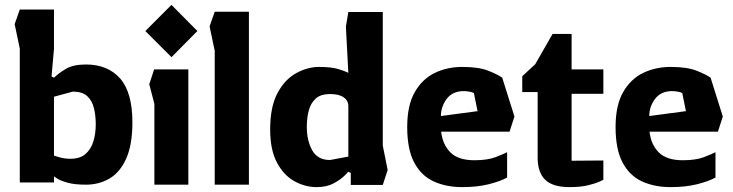

<svg xmlns="http://www.w3.org/2000/svg" viewBox="-20 -756 3001 786"><path d="M332 0Q284 0 255 -8.5Q226 -17 213.5 -25.5Q201 -34 201 -34V-9H61V-557L40 -657L61 -717H201V-556L191 -443L201 -438Q221 -457 250.5 -474.5Q280 -492 332 -492Q421 -492 471.5 -435Q522 -378 522 -255Q522 -163 496.5 -106.5Q471 -50 428 -25Q385 0 332 0ZM268 -106Q308 -106 330.5 -126Q353 -146 362.5 -178Q372 -210 372 -247Q372 -283 364.5 -313.5Q357 -344 337 -362.5Q317 -381 278 -381L201 -360V-119Q201 -119 222 -112.5Q243 -106 268 -106Z M682 -522 575 -629 682 -736 788 -629ZM612 0V-331L591 -411L611 -472H751V0Z M859 0V-548L838 -648L859 -708H999V0Z M1276 10Q1229 10 1185.5 -14Q1142 -38 1114 -90Q1086 -142 1086 -226Q1086 -319 1116 -375Q1146 -431 1192.5 -456.5Q1239 -482 1286 -482Q1336 -482 1364 -473.5Q1392 -465 1406 -458L1396 -647L1406 -707H1547V-160L1567 -60L1547 1H1416V-48L1406 -53Q1406 -53 1391 -37.5Q1376 -22 1347 -6Q1318 10 1276 10ZM1331 -101 1406 -115V-321Q1406 -344 1387 -357.5Q1368 -371 1331 -371Q1293 -371 1272.5 -352.5Q1252 -334 1244 -303.5Q1236 -273 1236 -236Q1236 -181 1258 -141Q1280 -101 1331 -101Z M1872 10Q1807 10 1756 -13Q1705 -36 1676 -90Q1647 -144 1647 -236Q1647 -325 1678 -379Q1709 -433 1760 -457.5Q1811 -482 1872 -482Q1939 -482 1977.5 -467Q2016 -452 2036 -438L2086 -279L2066 -217H1786Q1792 -164 1824 -132Q1856 -100 1922 -100Q1976 -100 2009.5 -113Q2043 -126 2056 -133V-29Q2026 -13 1979.5 -1.5Q1933 10 1872 10ZM1785 -281 1935 -301 1920 -375Q1913 -379 1900.5 -381Q1888 -383 1878 -383Q1833 -383 1809 -351.5Q1785 -320 1785 -281Z M2311 10Q2243 10 2212 -20Q2181 -50 2181 -111V-379H2118V-444L2171 -493L2242 -617H2320V-472H2450V-372H2320V-98L2450 -99V-20Q2450 -20 2434 -12.5Q2418 -5 2387.5 2.5Q2357 10 2311 10Z M2725 10Q2660 10 2609 -13Q2558 -36 2529 -90Q2500 -144 2500 -236Q2500 -325 2531 -379Q2562 -433 2613 -457.5Q2664 -482 2725 -482Q2792 -482 2830.5 -467Q2869 -452 2889 -438L2939 -279L2919 -217H2639Q2645 -164 2677 -132Q2709 -100 2775 -100Q2829 -100 2862.5 -113Q2896 -126 2909 -133V-29Q2879 -13 2832.5 -1.5Q2786 10 2725 10ZM2638 -281 2788 -301 2773 -375Q2766 -379 2753.5 -381Q2741 -383 2731 -383Q2686 -383 2662 -351.5Q2638 -320 2638 -281Z"/></svg>

Font: Rowdies Light
Style: Regular
Weight: 300
Designer: Jaikishan Patel
Version: Version 1.000; ttfautohint (v1.8.3)